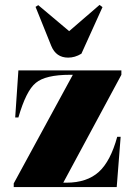

<svg xmlns="http://www.w3.org/2000/svg" viewBox="-20 -763 540 783"><path d="M55 -476C55 -476 42 -284 42 -284C42 -284 55 -284 55 -284C55 -284 55 -284 55 -284C76 -356 99 -403 126 -425C152 -447 199 -458 266 -458C266 -458 277 -458 277 -458C277 -458 36 -15 36 -15C36 -15 36 0 36 0C36 0 456 0 456 0C456 0 472 -205 472 -205C472 -205 458 -205 458 -205C458 -205 458 -205 458 -205C440 -139 415 -91 383 -62C351 -33 307 -18 251 -18C251 -18 238 -18 238 -18C238 -18 475 -458 475 -458C475 -458 475 -476 475 -476C475 -476 55 -476 55 -476ZM386 -743C386 -743 262 -636 262 -636C262 -636 136 -742 136 -742C136 -742 125 -735 125 -735C125 -735 189 -576 189 -576C189 -576 189 -576 189 -576C202 -544 225 -528 258 -528C258 -528 258 -528 258 -528C276 -528 294 -533 312 -544C312 -544 398 -734 398 -734C398 -734 386 -743 386 -743Z"/></svg>

Font: Abril Fatface Utterance
Style: Regular
Weight: 500
Designer: Veronika Burian, Jos Scaglione
Foundry: TypeTogether
Version: ""